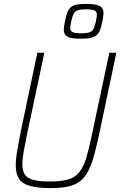

<svg xmlns="http://www.w3.org/2000/svg" viewBox="-20 -959 618 987"><path d="M241 8Q174 8 134.5 -3Q95 -14 78 -39.5Q61 -65 61 -109Q61 -142 69 -187.5Q77 -233 89 -294L172 -688H208L118 -264Q108 -215 101.5 -178.5Q95 -142 95 -115Q95 -81 108 -61.5Q121 -42 152 -34Q183 -26 236 -26Q295 -26 330.5 -36.5Q366 -47 387.5 -73.5Q409 -100 423 -146Q437 -192 452 -264L542 -688H578L495 -294Q480 -222 466.5 -170.5Q453 -119 436 -84.5Q419 -50 394 -29.5Q369 -9 332 -0.5Q295 8 241 8ZM398 -760Q363 -760 343.5 -764.5Q324 -769 316 -779.5Q308 -790 308 -806Q308 -815 309.5 -825.5Q311 -836 314 -849Q319 -874 325 -891.5Q331 -909 341.5 -919.5Q352 -930 371 -934.5Q390 -939 421 -939Q457 -939 476.5 -934Q496 -929 504 -919Q512 -909 512 -893Q512 -884 510.5 -873.5Q509 -863 506 -849Q501 -824 495 -807Q489 -790 478.5 -780Q468 -770 449 -765Q430 -760 398 -760ZM397 -788Q428 -788 442 -793.5Q456 -799 462 -812.5Q468 -826 473 -849Q475 -860 476.5 -868Q478 -876 478 -883Q478 -899 466.5 -905Q455 -911 423 -911Q393 -911 378.5 -905.5Q364 -900 358 -887Q352 -874 346 -849Q344 -839 342.5 -830.5Q341 -822 341 -815Q341 -800 353 -794Q365 -788 397 -788Z"/></svg>

Font: Saira SemiCondensed Thin
Style: Italic
Weight: 250
Width: 4
Italic angle: -12°
Designer: Hector Gatti with collaboration of the Omnibus-Type team
Foundry: Omnibus-Type
Version: Version 1.101